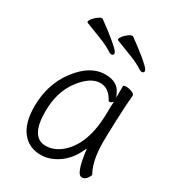

<svg xmlns="http://www.w3.org/2000/svg" viewBox="-174 -812 848 929"><g transform="rotate(30 250.0 -347.5)"><path d="M195 13Q129 13 90.5 -35.5Q52 -84 52 -175Q52 -300 121 -390.5Q190 -481 273 -481Q342 -481 364 -431L374 -410V-475Q374 -480 390 -480Q406 -480 422 -473.5Q438 -467 438 -458Q433 -411 429.5 -318Q426 -225 426 -193Q426 -90 458 -32L460 -28Q459 -20 448.5 -6Q438 8 422 8Q409 8 399.5 -12Q390 -32 384 -62Q378 -92 374 -126L366 -110Q339 -52 292 -19.5Q245 13 195 13ZM277 -68Q372 -145 372 -330Q372 -356 374 -387L364 -378Q363 -376 355 -376Q352 -376 350 -378Q321 -433 273 -433Q218 -433 164 -361.5Q110 -290 110 -180Q110 -37 194 -37Q238 -37 277 -68ZM417 -579Q415 -579 407 -582Q376 -603 333 -619.5Q290 -636 244 -654Q240 -656 240 -659Q240 -666 249 -677.5Q258 -689 271 -698.5Q284 -708 290 -708Q296 -708 297 -707Q405 -628 425 -601Q430 -594 430 -591Q430 -579 417 -579ZM247 -579Q245 -579 237 -582Q206 -603 163 -619.5Q120 -636 74 -654Q70 -656 70 -659Q70 -666 79 -677.5Q88 -689 101 -698.5Q114 -708 120 -708Q126 -708 127 -707Q235 -628 255 -601Q260 -594 260 -591Q260 -579 247 -579Z"/></g></svg>

Font: Moon Stars Kai HW Light
Style: Regular
Weight: 300
Designer: GuiWonder
Version: Version 1.101